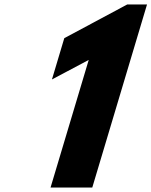

<svg xmlns="http://www.w3.org/2000/svg" viewBox="-20 -845 682 865"><path d="M214 -487 379.7 -575 207.7 0H395.7L642.4 -825H553.4L269.6 -673Z"/></svg>

Font: Hussar
Style: BdSuprExtOblThree
Weight: 700
Foundry: Cannot Into Space Fonts
Version: Version 2.00